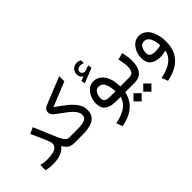

<svg xmlns="http://www.w3.org/2000/svg" viewBox="-44 -1344 2264 2264"><g transform="rotate(-45 1088.0 -212.0)"><path d="M329.6 -177.7Q329.6 -148.4 310.3 -128.4Q291 -108.4 252.2 -98.1Q213.4 -87.9 154.3 -87.9Q129.4 -87.9 103.8 -91.1Q78.1 -94.2 48.3 -101.1V-12.7Q72.8 -6.8 100.1 -3.7Q127.4 -0.5 161.6 -0.5Q214.4 -0.5 255.1 -9.3Q295.9 -18.1 326.9 -36.6Q357.9 -55.2 380.9 -84Q398.9 -55.7 416.5 -37.1Q434.1 -18.6 458.3 -9.3Q482.4 0 521 0H541.5V-88.9H521Q500 -88.9 483.6 -99.4Q467.3 -109.9 450.4 -138.2Q433.6 -166.5 411.1 -219.2L300.3 -480L224.1 -444.3L310.5 -248.5Q318.4 -231 324 -210.7Q329.6 -190.4 329.6 -177.7Z M639.2 -473.6 946.3 -598.1V-684.6L595.2 -542Q571.8 -532.7 560.8 -514.9Q549.8 -497.1 549.8 -477.1Q549.8 -460 558.1 -442.9Q566.4 -425.8 582 -413.1Q610.8 -390.1 643.3 -366.9Q675.8 -343.8 706.5 -320.3Q737.3 -296.9 762.5 -272.7Q787.6 -248.5 802.5 -223.6Q817.4 -198.7 817.4 -172.9Q817.4 -139.6 799.6 -121.3Q781.7 -103 742.9 -95.9Q704.1 -88.9 640.6 -88.9H522V0H641.1Q731.9 0 789.6 -17.6Q847.2 -35.2 874.8 -72.8Q902.3 -110.4 902.3 -170.9Q902.3 -209 886.2 -243.7Q870.1 -278.3 842.5 -309.8Q814.9 -341.3 780.8 -369.6Q746.6 -397.9 710 -423.8Q673.3 -449.7 639.2 -473.6Z M1146.5 -480 1092.8 -459 1099.6 -411.1 1285.6 -484.9 1278.8 -533.2 1214.4 -509.8Q1212.9 -509.3 1211.7 -508.8Q1210.4 -508.3 1209.5 -508.3Q1182.1 -504.4 1167.2 -518.8Q1152.3 -533.2 1151.9 -548.3Q1151.9 -572.8 1169.7 -585.4Q1187.5 -598.1 1208.5 -598.1Q1219.7 -598.1 1232.9 -596.2Q1246.1 -594.2 1261.2 -586.4L1260.7 -634.8Q1247.1 -643.1 1232.7 -646.7Q1218.3 -650.4 1201.7 -650.4Q1164.6 -650.4 1135.5 -623.5Q1106.4 -596.7 1106.4 -554.7Q1106.4 -525.9 1118.2 -509.3Q1129.9 -492.7 1146.5 -480ZM1188.5 -356.9Q1149.4 -356.9 1118.9 -338.4Q1088.4 -319.8 1067.1 -289.3Q1045.9 -258.8 1034.9 -222.4Q1023.9 -186 1023.9 -149.9Q1023.9 -74.7 1070.1 -37.4Q1116.2 0 1209 0H1286.1Q1274.4 47.9 1241.9 84Q1209.5 120.1 1156.5 145Q1103.5 169.9 1029.8 184.1L1058.6 261.7Q1162.6 241.7 1225.6 201.4Q1288.6 161.1 1320.6 108.6Q1352.5 56.2 1363.3 0H1430.2V-88.9H1371.1Q1370.1 -154.8 1356 -204.8Q1341.8 -254.9 1316.9 -288.8Q1292 -322.8 1259.3 -339.8Q1226.6 -356.9 1188.5 -356.9ZM1204.1 -88.9Q1152.3 -88.9 1129.2 -103.8Q1106 -118.7 1106 -152.8Q1106 -174.8 1113 -201.9Q1120.1 -229 1137.9 -249Q1155.8 -269 1187 -269Q1210.4 -269 1228.5 -258.5Q1246.6 -248 1259.3 -226.1Q1272 -204.1 1279.8 -169.9Q1287.6 -135.7 1290.5 -88.9Z M1409.7 -88.9V0H1448.7V-88.9ZM1585.9 77.6 1518.1 145.5 1585.9 214.4 1654.3 145.5ZM1423.8 77.6 1356 145.5 1423.8 214.4 1492.2 145.5ZM1516.6 0Q1578.1 0 1614.7 -26.1Q1651.4 -52.2 1667.5 -98.1Q1683.6 -144 1683.6 -202.6Q1683.6 -236.8 1678.7 -274.4Q1673.8 -312 1665.5 -351.1L1580.6 -329.6Q1587.4 -293 1593.3 -256.8Q1599.1 -220.7 1599.1 -189Q1599.1 -145.5 1581.8 -117.2Q1564.5 -88.9 1515.6 -88.9H1437V0Z M2127.9 -83.5Q2127.9 -135.3 2116.7 -184.1Q2105.5 -232.9 2083 -272Q2060.5 -311 2026.1 -334Q1991.7 -356.9 1945.3 -356.9Q1906.2 -356.9 1875.5 -338.4Q1844.7 -319.8 1823.5 -289.3Q1802.2 -258.8 1791.3 -222.4Q1780.3 -186 1780.3 -149.9Q1780.3 -73.7 1825.4 -36.1Q1870.6 1.5 1958.5 1.5Q1977.1 1.5 2001.5 -2.9Q2025.9 -7.3 2044.4 -13.2Q2036.6 37.1 2003.9 76.4Q1971.2 115.7 1916.3 142.6Q1861.3 169.4 1786.1 184.1L1814.9 261.7Q1918.9 241.7 1988.5 196.5Q2058.1 151.4 2093 81.3Q2127.9 11.2 2127.9 -83.5ZM1960.9 -86.9Q1911.1 -86.9 1886.7 -102.1Q1862.3 -117.2 1862.3 -152.8Q1862.3 -174.8 1869.4 -201.9Q1876.5 -229 1894.3 -249Q1912.1 -269 1944.3 -269Q1967.8 -269 1985.6 -258.1Q2003.4 -247.1 2016.1 -225.3Q2028.8 -203.6 2036.4 -172.1Q2043.9 -140.6 2046.4 -99.6Q2025.4 -93.3 2003.4 -90.1Q1981.4 -86.9 1960.9 -86.9Z"/></g></svg>

Font: Vazirmatn NL
Style: Regular
Weight: 400
Designer: Saber Rastikerdar
Foundry: Saber Rastikerdar
Version: Version 33.003